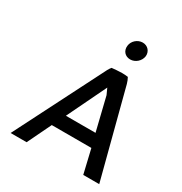

<svg xmlns="http://www.w3.org/2000/svg" viewBox="-207 -1077 1153 1218"><g transform="rotate(30 370.0 -468.0)"><path d="M411 -860C406 -822 431 -793 469 -793C506 -793 540 -823 545 -860C549 -896 523 -926 486 -926C448 -926 415 -896 411 -860ZM695 -10 529 -648C525 -663 519 -677 512 -690C500 -692 483 -693 469 -693C442 -692 417 -691 394 -688C381 -673 371 -651 361 -631L46 -10H163L247 -184H537L578 -10ZM295 -280 433 -566 453 -522 512 -280Z"/></g></svg>

Font: Bluebird
Style: LiObl
Weight: 300
Designer: Jasper
Foundry: Cannot Into Space Fonts
Version: Version 0.98